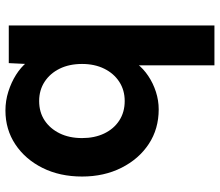

<svg xmlns="http://www.w3.org/2000/svg" viewBox="-70 -710 790 689"><g transform="rotate(90 324.5 -365.0)"><path d="M376 10Q341 10 308 -0.5Q275 -11 248 -28Q221 -45 203 -67Q185 -89 180 -113L212 -126L206 -2H71V-740H214V-406L186 -417Q192 -441 209 -463Q226 -485 252 -502.5Q278 -520 309 -530Q340 -540 372 -540Q442 -540 496 -504.5Q550 -469 581.5 -406.5Q613 -344 613 -265Q613 -185 582 -123Q551 -61 497.5 -25.5Q444 10 376 10ZM342 -111Q382 -111 411.5 -130.5Q441 -150 458 -184.5Q475 -219 475 -265Q475 -310 458.5 -344.5Q442 -379 412 -398.5Q382 -418 342 -418Q303 -418 273 -398.5Q243 -379 226 -344.5Q209 -310 209 -265Q209 -219 226 -184.5Q243 -150 273 -130.5Q303 -111 342 -111Z"/></g></svg>

Font: Readex Pro SemiBold
Style: Regular
Weight: 600
Designer: Bonnie Shaver-Troup, Thomas Jockin
Foundry: Lexend
Version: Version 1.204